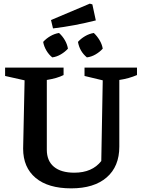

<svg xmlns="http://www.w3.org/2000/svg" viewBox="-20 -1023 782 1054"><path d="M371 11Q244 11 175.5 -46.5Q107 -104 107 -207L115 -582L8 -606V-652H329V-611Q311 -602 289 -595.5Q267 -589 237 -584V-201Q237 -140 276 -107.5Q315 -75 388 -75Q486 -75 536 -139L544 -582L444 -606V-652H732V-611Q688 -592 635 -584V-218Q635 -109 565.5 -49Q496 11 371 11ZM271 -867 260 -913 473 -1003 487 -999 506 -911Q447 -896 388.5 -885Q330 -874 271 -867ZM267 -708Q248 -723 234.5 -746Q221 -769 217 -793Q233 -811 256 -824.5Q279 -838 304 -842Q323 -825 336 -802.5Q349 -780 353 -756Q337 -738 314 -724.5Q291 -711 267 -708ZM457 -708Q417 -741 408 -793Q424 -811 447 -824.5Q470 -838 495 -842Q513 -825 526.5 -802.5Q540 -780 544 -756Q528 -738 505 -724.5Q482 -711 457 -708Z"/></svg>

Font: Piazzolla SemiBold
Style: Regular
Weight: 600
Designer: Juan Pablo del Peral
Foundry: Huerta Tipografica
Version: Version 1.330